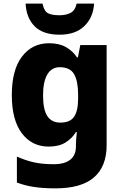

<svg xmlns="http://www.w3.org/2000/svg" viewBox="-20 -797 677 1057"><path d="M250 -559Q306 -559 343.5 -537.5Q381 -516 404 -481H409L422 -549H567V3Q567 119 497.5 179.5Q428 240 284 240Q219 240 168.5 232.5Q118 225 73 208V65Q120 86 166 96.5Q212 107 276 107Q336 107 367 82Q398 57 398 10V-2Q398 -14 399.5 -33Q401 -52 403 -70H398Q377 -35 340.5 -12.5Q304 10 248 10Q156 10 100.5 -63Q45 -136 45 -274Q45 -412 101 -485.5Q157 -559 250 -559ZM309 -427Q264 -427 240.5 -387Q217 -347 217 -272Q217 -194 240.5 -158Q264 -122 312 -122Q366 -122 388 -154.5Q410 -187 410 -254V-276Q410 -350 388 -388.5Q366 -427 309 -427ZM498 -777Q493 -700 444 -653Q395 -606 308 -606Q217 -606 171 -652Q125 -698 121 -777H214Q223 -735 244.5 -724Q266 -713 308 -713Q342 -713 367.5 -725.5Q393 -738 402 -777Z"/></svg>

Font: Noto Sans Thai Looped ExtraBold
Style: Regular
Weight: 800
Designer: Sasikarn Vongin, Ben Mitchell
Foundry: The Fontpad Ltd
Version: Version 1.001; ttfautohint (v1.8.4.7-5d5b)